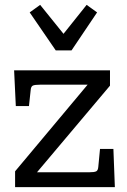

<svg xmlns="http://www.w3.org/2000/svg" viewBox="-20 -769 523 789"><path d="M42 -65 340 -421H145Q122 -421 114.5 -417Q107 -413 106 -398L99 -333H45L38 -480H432V-417L132 -61H345Q368 -61 375.5 -65Q383 -69 384 -84L391 -157H446L452 0H42ZM379 -718 274 -562H209L102 -718L145 -749L241 -630L336 -749Z"/></svg>

Font: Enriqueta
Style: Regular
Weight: 400
Designer: Viviana Monsalve, Gustavo Ibarra
Foundry: 72Puntos
Version: Version 2.000